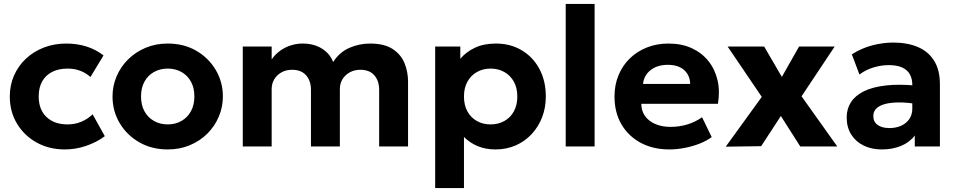

<svg xmlns="http://www.w3.org/2000/svg" viewBox="-20 -740 4833 970"><path d="M308 15Q228 15 165 -20Q102 -55 65.8 -115.5Q29.5 -176 29.5 -252.5Q29.5 -310 51 -358.8Q72.5 -407.5 111.2 -443.8Q150 -480 202 -500Q254 -520 314.5 -520Q370 -520 417.2 -505Q464.5 -490 503 -460L437 -351Q413 -372.5 383.8 -383Q354.5 -393.5 322 -393.5Q276.5 -393.5 243.8 -377Q211 -360.5 193.2 -329Q175.5 -297.5 175.5 -253Q175.5 -186.5 214.8 -149Q254 -111.5 322 -111.5Q358.5 -111.5 390.8 -125Q423 -138.5 448 -162.5L509.5 -52Q468 -21 415 -3Q362 15 308 15Z M827.5 15Q746 15 683 -21.5Q620 -58 584.2 -118.8Q548.5 -179.5 548.5 -252.5Q548.5 -306 569 -354.2Q589.5 -402.5 627 -439.8Q664.5 -477 715.5 -498.5Q766.5 -520 827.5 -520Q909 -520 971.8 -483.5Q1034.5 -447 1070.2 -386.2Q1106 -325.5 1106 -252.5Q1106 -199.5 1085.5 -151Q1065 -102.5 1027.8 -65.2Q990.5 -28 939.5 -6.5Q888.5 15 827.5 15ZM827.5 -111.5Q866 -111.5 896.5 -128.8Q927 -146 944.5 -177.8Q962 -209.5 962 -252.5Q962 -296 944.8 -327.5Q927.5 -359 897 -376.2Q866.5 -393.5 827.5 -393.5Q788.5 -393.5 757.8 -376.2Q727 -359 709.8 -327.5Q692.5 -296 692.5 -252.5Q692.5 -209 710 -177.5Q727.5 -146 758 -128.8Q788.5 -111.5 827.5 -111.5Z M1206.5 0V-505H1352.5V-440Q1371.5 -467 1396.8 -484.8Q1422 -502.5 1450.8 -511.2Q1479.5 -520 1508.5 -520Q1566 -520 1606.8 -494.2Q1647.5 -468.5 1663 -426.5Q1695 -476.5 1745 -498.2Q1795 -520 1849.5 -520Q1922 -520 1964 -492.2Q2006 -464.5 2023.8 -420.5Q2041.5 -376.5 2041.5 -328V0H1895.5V-286Q1895.5 -331.5 1871.2 -359.5Q1847 -387.5 1800 -387.5Q1770.5 -387.5 1747 -374.5Q1723.5 -361.5 1710.2 -339.8Q1697 -318 1697 -290V0H1551V-286Q1551 -331.5 1526.5 -359.5Q1502 -387.5 1455.5 -387.5Q1425.5 -387.5 1402.2 -374.5Q1379 -361.5 1365.8 -339.8Q1352.5 -318 1352.5 -290V0Z M2178.5 210V-505H2305.5V-443Q2334.5 -477.5 2379.2 -498.8Q2424 -520 2485.5 -520Q2558.5 -520 2615.5 -486.2Q2672.5 -452.5 2705 -392Q2737.5 -331.5 2737.5 -252.5Q2737.5 -196 2718.8 -147.5Q2700 -99 2666 -62.5Q2632 -26 2585.5 -5.5Q2539 15 2483 15Q2433.5 15 2393.8 -1.5Q2354 -18 2324 -48V210ZM2458.5 -111.5Q2497.5 -111.5 2528.2 -128.8Q2559 -146 2576.2 -177.5Q2593.5 -209 2593.5 -252.5Q2593.5 -296 2576 -327.5Q2558.5 -359 2528 -376.2Q2497.5 -393.5 2458.5 -393.5Q2420 -393.5 2389.5 -376.2Q2359 -359 2341.5 -327.5Q2324 -296 2324 -252.5Q2324 -209 2341.2 -177.5Q2358.5 -146 2389 -128.8Q2419.5 -111.5 2458.5 -111.5Z M2838 0V-720H2984V0Z M3362 15Q3279.5 15 3217 -18.5Q3154.5 -52 3119.5 -112Q3084.5 -172 3084.5 -252.5Q3084.5 -311 3104.8 -360Q3125 -409 3161.8 -444.8Q3198.5 -480.5 3248.2 -500.2Q3298 -520 3357.5 -520Q3423 -520 3473.8 -497Q3524.5 -474 3558 -432.8Q3591.5 -391.5 3604.8 -336Q3618 -280.5 3607 -215.5H3220Q3220 -180.5 3238.2 -154.5Q3256.5 -128.5 3289.8 -113.8Q3323 -99 3367.5 -99Q3411.5 -99 3451.5 -111Q3491.5 -123 3527 -147.5L3575.5 -47.5Q3551.5 -29 3515.5 -14.8Q3479.5 -0.5 3439.2 7.2Q3399 15 3362 15ZM3228.5 -316H3467Q3465.5 -360.5 3435.8 -386.5Q3406 -412.5 3354 -412.5Q3302 -412.5 3267.8 -386.5Q3233.5 -360.5 3228.5 -316Z M3646.5 1 3828.5 -250.5 3656 -505H3840.5L3930 -351.5L4017 -505H4197L4029.5 -253.5L4210 0H4023L3925 -154L3825.5 -1.5Z M4434.5 15Q4383.5 15 4343.5 -4.5Q4303.5 -24 4280.5 -60.2Q4257.5 -96.5 4257.5 -147Q4257.5 -190 4279 -223.5Q4300.5 -257 4344.2 -278.8Q4388 -300.5 4455.2 -308.2Q4522.5 -316 4614 -307L4615.5 -214Q4561 -223 4519.2 -222.5Q4477.5 -222 4449.2 -214Q4421 -206 4406.5 -190.8Q4392 -175.5 4392 -154Q4392 -124.5 4414 -108.8Q4436 -93 4473.5 -93Q4506 -93 4532 -104.5Q4558 -116 4573.5 -138Q4589 -160 4589 -191.5V-312.5Q4589 -342 4576.8 -364.2Q4564.5 -386.5 4538.5 -398.8Q4512.5 -411 4470.5 -411Q4431.5 -411 4392.8 -399.2Q4354 -387.5 4322 -363.5L4283.5 -465.5Q4332 -496.5 4386.5 -510.8Q4441 -525 4493 -525Q4564 -525 4617 -502.5Q4670 -480 4699.2 -433.2Q4728.5 -386.5 4728.5 -314.5V0H4601.5V-55.5Q4576.5 -21.5 4533 -3.2Q4489.5 15 4434.5 15Z"/></svg>

Font: Geologica Roman SemiBold
Style: Regular
Weight: 600
Designer: Sindre Bremnes, Frode Helland
Foundry: Monokrom Skriftforlag AS
Version: Version 1.010;gftools[0.9.28]